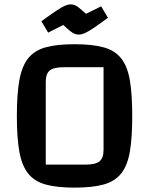

<svg xmlns="http://www.w3.org/2000/svg" viewBox="-20 -842 682 877"><path d="M57 -312Q57 -412 68.5 -476Q80 -540 109 -576Q138 -612 189 -626Q240 -640 321 -640Q401 -640 452.5 -626Q504 -612 533 -576Q562 -540 573 -476Q584 -412 584 -312Q584 -212 573 -148.5Q562 -85 533 -49Q504 -13 452.5 1Q401 15 321 15Q240 15 189 1Q138 -13 109 -49Q80 -85 68.5 -148.5Q57 -212 57 -312ZM189 -90H369Q416 -90 434.5 -105Q453 -120 453 -158V-535H272Q225 -535 207 -520Q189 -505 189 -467ZM340 -684Q330 -684 321 -687.5Q312 -691 300 -700.5Q288 -710 269 -728L200 -693L169 -745Q213 -777 238 -793.5Q263 -810 277 -816Q291 -822 302 -822Q312 -822 320.5 -819Q329 -816 341 -806.5Q353 -797 373 -779L442 -813L473 -761Q433 -731 407.5 -714Q382 -697 367 -690.5Q352 -684 340 -684Z"/></svg>

Font: Changa ExtraLight Medium
Style: Regular
Weight: 500
Version: Version 3.002; ttfautohint (v1.8.2)